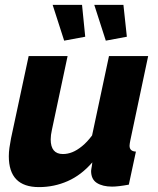

<svg xmlns="http://www.w3.org/2000/svg" viewBox="-20 -754 646 784"><path d="M139 10Q16 10 16 -116Q16 -133 18.5 -150.5Q21 -168 25 -189L97 -525H256L192 -224Q187 -202 187 -185Q187 -125 237 -125Q256 -125 275 -132.5Q294 -140 315 -157Q336 -174 356 -201L425 -525H585L512 -180Q511 -174 510 -169Q509 -164 509 -159Q509 -136 535 -135L506 0Q484 4 467 6Q450 8 438 8Q399 8 375.5 -7Q352 -22 352 -56Q352 -60 353 -64.5Q354 -69 355 -76Q356 -83 357 -91Q312 -39 256.5 -14.5Q201 10 139 10ZM365 -734H484L498 -604L412 -588ZM195 -734H315L328 -604L242 -588Z"/></svg>

Font: Raleway Thin ExtraBold
Style: Italic
Weight: 800
Italic angle: -12°
Version: Version 4.026